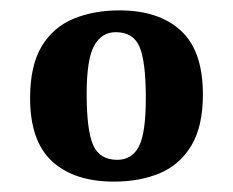

<svg xmlns="http://www.w3.org/2000/svg" viewBox="-20 -601 449 370"><path d="M203 -539Q176 -539 161.5 -513Q147 -487 147 -420Q147 -350 159.5 -321.5Q172 -293 206 -293Q234 -293 247.5 -318.5Q261 -344 261 -412Q261 -482 249 -510.5Q237 -539 203 -539ZM210 -581Q286 -581 328.5 -542Q371 -503 371 -419Q371 -357 348.5 -320Q326 -283 287.5 -267Q249 -251 200 -251Q123 -251 80.5 -290Q38 -329 38 -412Q38 -475 60.5 -512Q83 -549 122 -565Q161 -581 210 -581Z"/></svg>

Font: Rasa SemiBold
Style: Regular
Weight: 600
Designer: Anna Giedrys (Yrsa+Rasa design), David Brezina (Yrsa art-direction, Rasa art-direction, design)
Foundry: Rosetta Type Foundry
Version: Version 2.004